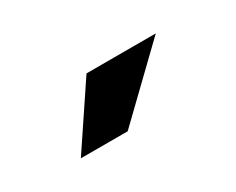

<svg xmlns="http://www.w3.org/2000/svg" viewBox="-35 -807 369 300"><g transform="rotate(-30 150.0 -657.0)"><path d="M50.5 -602H135L249.5 -712.5H124.5Z"/></g></svg>

Font: Anybody SemiCondensed ExtraBold
Style: Regular
Weight: 800
Width: 4
Version: Version 1.113;gftools[0.9.25]